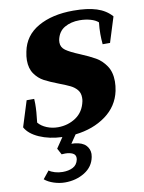

<svg xmlns="http://www.w3.org/2000/svg" viewBox="-104 -781 847 1126"><g transform="rotate(-10 319.5 -218.0)"><path d="M545 -547Q545 -581 549 -616Q533 -631 503 -639.5Q473 -648 438 -648Q387 -648 349 -626Q311 -604 301 -554Q300 -549 300 -540Q300 -511 325 -493Q350 -475 406 -452Q461 -429 496 -409Q531 -389 556 -352Q581 -315 581 -259Q581 -233 575 -203Q556 -114 481 -59.5Q406 -5 300 7L266 57L286 58Q331 63 351.5 84.5Q372 106 372 136Q372 142 370 154Q359 211 308 242.5Q257 274 191 274Q158 274 124.5 263Q91 252 70 234L107 188Q120 198 142 204.5Q164 211 188 211Q224 211 249 198Q274 185 281 154Q282 150 282 144Q282 124 264 115.5Q246 107 220 107Q206 107 199 108L179 71L221 9Q144 6 85 -20Q26 -46 4 -87L52 -240H97Q98 -230 98 -210Q98 -166 90 -100Q108 -78 139.5 -65Q171 -52 206 -52Q266 -52 313 -83.5Q360 -115 373 -177Q375 -185 375 -199Q375 -227 359.5 -245.5Q344 -264 320.5 -275.5Q297 -287 255 -303Q203 -323 171 -340Q139 -357 116.5 -389Q94 -421 94 -470Q94 -493 100 -521Q118 -614 202 -662Q286 -710 412 -710Q496 -710 550.5 -692.5Q605 -675 639 -636L592 -486H548Q545 -518 545 -547Z"/></g></svg>

Font: Trirong Black
Style: Italic
Weight: 900
Italic angle: -12°
Designer: Katatrad Team
Foundry: CadsonDemak
Version: Version 1.001